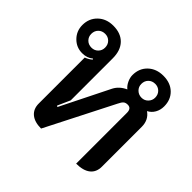

<svg xmlns="http://www.w3.org/2000/svg" viewBox="-148 -758 933 933"><g transform="rotate(45 318.5 -292.0)"><path d="M148 -69V-385Q171 -394 183 -406L180 -410Q158 -391 124 -391Q84 -391 56 -419.5Q28 -448 28 -489Q28 -534 58.5 -563.5Q89 -593 137 -593Q189 -593 218 -563Q247 -533 247 -479V-190L218 -125L224 -121L349 -372Q366 -405 404 -422Q390 -433 381 -452Q372 -471 372 -489Q372 -535 402.5 -564Q433 -593 481 -593Q530 -593 559.5 -564.5Q589 -536 589 -490Q589 -465 577.5 -445Q566 -425 546 -415Q582 -390 582 -343V-69Q582 -31 556.5 -11Q531 9 483 9V-340Q483 -371 458 -371Q444 -371 436 -364.5Q428 -358 419 -339L242 9Q197 9 172.5 -11.5Q148 -32 148 -69ZM184 -489Q184 -510 170.5 -523.5Q157 -537 137 -537Q116 -537 102.5 -523.5Q89 -510 89 -489Q89 -469 102.5 -455.5Q116 -442 137 -442Q157 -442 170.5 -455.5Q184 -469 184 -489ZM528 -489Q528 -510 514.5 -523.5Q501 -537 481 -537Q460 -537 446.5 -523.5Q433 -510 433 -489Q433 -469 447 -455.5Q461 -442 481 -442Q501 -442 514.5 -456Q528 -470 528 -489Z"/></g></svg>

Font: K2D Medium
Style: Regular
Weight: 500
Designer: Katatrad Aksorn Co.,Ltd.
Foundry: Cadson Demak Co.,Ltd.
Version: Version 1.000; ttfautohint (v1.6)